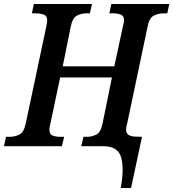

<svg xmlns="http://www.w3.org/2000/svg" viewBox="-38 -734 870 964"><path d="M568 210H620L675 -47L646 -48Q595 -48 595 -83Q595 -95 601 -116L703 -600Q711 -644 734 -655.5Q757 -667 785 -667H802L812 -714H521L511 -667H529Q552 -667 568.5 -660.5Q585 -654 585 -631Q585 -623 579 -601L536 -401H277L317 -600Q326 -644 348 -655.5Q370 -667 396 -667H413L424 -714H132L122 -667H139Q166 -667 182.5 -660.5Q199 -654 199 -631Q199 -624 194 -599L91 -113Q82 -70 59.5 -58.5Q37 -47 10 -47H-8L-18 0H273L284 -47H266Q242 -47 226 -53.5Q210 -60 210 -83Q210 -95 215 -113L264 -345H524L477 -114Q468 -70 446 -58.5Q424 -47 399 -47H381L370 0H480Q555 0 570.5 57Q586 114 568 210Z"/></svg>

Font: Noto Serif SemiCondensed Semi
Style: Italic
Weight: 600
Width: 4
Italic angle: -12°
Designer: Monotype Design Team
Foundry: Monotype Imaging Inc.
Version: Version 1.901